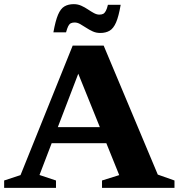

<svg xmlns="http://www.w3.org/2000/svg" viewBox="-25 -906 862 926"><path d="M188.5 -215.5V-293H538V-215.5ZM736 -64 816.5 -35.5V0H467V-35.5L550 -61.5L342 -576.5H362.5L165.5 -62L245 -35.5V0H-5V-35.5L74 -61.5L325.5 -686H475ZM557 -883Q547.5 -827 534.8 -797.8Q522 -768.5 503.5 -757.8Q485 -747 458.5 -747Q438.5 -747 421.8 -754.8Q405 -762.5 390 -772.5Q375 -782.5 361.5 -790Q348 -797.5 335 -797.5Q324.5 -797.5 317 -794Q309.5 -790.5 304.2 -780.2Q299 -770 293.5 -750H232.5Q242.5 -806 255 -835.2Q267.5 -864.5 286 -875.2Q304.5 -886 331 -886Q350.5 -886 367.5 -878.2Q384.5 -870.5 399.2 -860.5Q414 -850.5 427.8 -843Q441.5 -835.5 454 -835.5Q465 -835.5 472.2 -839Q479.5 -842.5 485.2 -853Q491 -863.5 495.5 -883Z"/></svg>

Font: Newsreader
Style: Bold
Weight: 700
Designer: Hugues Gentile
Foundry: Production Type
Version: Version 1.003